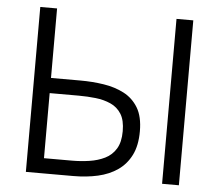

<svg xmlns="http://www.w3.org/2000/svg" viewBox="-51 -764 936 820"><g transform="rotate(5 417.0 -353.5)"><path d="M89 0V-707H161V-409H287Q339 -409 387.5 -401.5Q436 -394 474.5 -374Q513 -354 536 -316Q559 -278 559 -215Q559 -154 538.5 -113Q518 -72 482 -47Q446 -22 397.5 -11Q349 0 292 0ZM161 -65H281Q319 -65 355.5 -70.5Q392 -76 421.5 -90.5Q451 -105 468.5 -133.5Q486 -162 486 -209Q486 -256 469 -283Q452 -310 423 -323Q394 -336 358.5 -340Q323 -344 286 -344H161ZM673 0V-707H745V0Z"/></g></svg>

Font: Onest Light
Style: Regular
Weight: 300
Designer: Dmitri Voloshin, Andrey Kudryavtsev
Foundry: Dmitri Voloshin, Andrey Kudryavtsev
Version: Version 1.000;gftools[0.9.33]